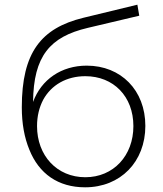

<svg xmlns="http://www.w3.org/2000/svg" viewBox="-20 -794 696 819"><path d="M105 -156C146 -53 228 5 343 5C494 5 600 -104 600 -257C600 -409 496 -514 350 -514C242 -514 156 -455 121 -359C123 -555 193 -637 354 -675L574 -727L566 -774L335 -718C156 -674 73 -571 73 -336C73 -267 84 -207 105 -156ZM164 -368C199 -432 264 -469 344 -469C464 -469 549 -383 549 -256C549 -130 464 -38 344 -38C223 -38 138 -130 138 -256C138 -298 147 -335 164 -368Z"/></svg>

Font: Montserrat Light
Style: Regular
Weight: 300
Designer: Julieta Ulanovsky
Foundry: Julieta Ulanovsky
Version: Version 7.200